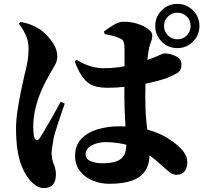

<svg xmlns="http://www.w3.org/2000/svg" viewBox="-20 -889 1040 982"><path d="M887 -643Q840 -643 807 -676Q774 -709 774 -756Q774 -803 807 -836Q840 -869 887 -869Q934 -869 967 -836Q1000 -803 1000 -756Q1000 -709 967 -676Q934 -643 887 -643ZM539 51Q494 51 454 34.5Q414 18 389 -14Q364 -46 364 -92Q364 -145 395.5 -178.5Q427 -212 479 -227.5Q531 -243 590 -243Q676 -243 736.5 -225.5Q797 -208 838 -182Q879 -156 904 -130Q921 -113 929.5 -95.5Q938 -78 938 -59Q938 -28 923 -11.5Q908 5 884 5Q864 5 847 -8.5Q830 -22 799 -50Q751 -95 704 -119Q657 -143 611 -152.5Q565 -162 520 -162Q494 -162 470.5 -154.5Q447 -147 432.5 -133.5Q418 -120 418 -100Q418 -75 444.5 -64.5Q471 -54 502 -54Q551 -54 577.5 -64.5Q604 -75 615 -96Q626 -117 626 -149Q626 -166 624.5 -193.5Q623 -221 621 -255.5Q619 -290 617.5 -328Q616 -366 616 -402Q616 -447 616.5 -493Q617 -539 617 -576.5Q617 -614 617 -633Q617 -660 613.5 -671.5Q610 -683 604 -687Q598 -691 588 -695Q571 -703 551.5 -707Q532 -711 515 -715L512 -728Q533 -745 561 -761.5Q589 -778 611 -778Q651 -778 684.5 -767Q718 -756 738.5 -740Q759 -724 759 -708Q759 -695 756 -686Q753 -677 749 -666.5Q745 -656 742 -640Q738 -620 733.5 -581.5Q729 -543 726 -495.5Q723 -448 723 -400Q723 -324 728.5 -269.5Q734 -215 739.5 -175Q745 -135 745 -101Q745 -49 722.5 -15Q700 19 654.5 35Q609 51 539 51ZM204 73Q183 73 163 59.5Q143 46 126 24Q105 -4 90.5 -40.5Q76 -77 69 -125Q62 -173 62 -234Q62 -273 69.5 -323.5Q77 -374 87 -422Q97 -470 104 -500Q114 -537 120 -571Q126 -605 126 -643Q126 -681 109.5 -714.5Q93 -748 77 -767L84 -777Q113 -772 134.5 -764Q156 -756 177 -743Q195 -733 217.5 -710.5Q240 -688 256.5 -659.5Q273 -631 273 -600Q273 -577 262 -558Q251 -539 234 -509Q213 -474 193.5 -430Q174 -386 162 -337.5Q150 -289 150 -240Q150 -225 151.5 -209Q153 -193 156 -185Q161 -173 169 -172.5Q177 -172 184 -184Q193 -198 207 -221Q221 -244 236 -271Q251 -298 265.5 -323.5Q280 -349 290 -368L311 -359Q304 -338 295.5 -313.5Q287 -289 279 -264.5Q271 -240 264.5 -219.5Q258 -199 255 -185Q249 -152 246.5 -134Q244 -116 244 -105Q244 -76 255 -49.5Q266 -23 266 3Q266 73 204 73ZM531 -440Q498 -440 468.5 -447Q439 -454 412.5 -482.5Q386 -511 362 -575L372 -583Q413 -558 447 -549Q481 -540 506 -540Q545 -540 577.5 -544Q610 -548 638.5 -555Q667 -562 692 -569Q757 -589 785.5 -602.5Q814 -616 818 -616Q851 -616 879.5 -601.5Q908 -587 908 -559Q908 -530 892 -519Q876 -508 836 -491Q821 -485 788.5 -476Q756 -467 713 -459Q670 -451 623 -445.5Q576 -440 531 -440ZM887 -688Q916 -688 935.5 -708Q955 -728 955 -756Q955 -785 935.5 -804.5Q916 -824 887 -824Q859 -824 839 -804.5Q819 -785 819 -756Q819 -728 839 -708Q859 -688 887 -688Z"/></svg>

Font: Noto Serif JP Black
Style: Regular
Weight: 900
Designer: Ryoko NISHIZUKA 西塚涼子 (kana & ideographs); Frank Grießhammer (Latin, Greek & Cyrillic); Wenlong ZHANG 张文龙 (bopomofo); San
Foundry: Adobe
Version: Version 2.003-H1;hotconv 1.1.1;makeotfexe 2.6.0